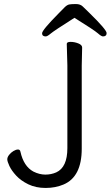

<svg xmlns="http://www.w3.org/2000/svg" viewBox="-20 -912 547 949"><path d="M386 -677 384 -588V-177Q384 -38 294 0Q254 17 205.5 17Q157 17 120 -1Q83 -19 60 -44Q37 -69 26.5 -91.5Q16 -114 16 -124.5Q16 -135 25 -146.5Q34 -158 46.5 -165.5Q59 -173 69 -173Q79 -173 81 -162Q97 -90 145 -64Q175 -49 204 -49Q233 -49 258 -60Q313 -85 313 -180V-589L310 -695Q310 -705 329 -705Q348 -705 367 -697.5Q386 -690 386 -677ZM348 -824Q247 -760 230.5 -746Q214 -732 206 -732Q188 -732 188 -747.5Q188 -763 269 -845Q289 -866 300.5 -877Q312 -888 322.5 -890Q333 -892 355 -892Q377 -892 389 -880Q401 -868 421 -849Q507 -765 507 -748.5Q507 -732 489 -732Q481 -732 463.5 -747.5Q446 -763 348 -824Z"/></svg>

Font: QiushuiShotai
Style: Regular
Weight: 600
Designer: Fontworks Inc.
Foundry: Fontworks Inc.
Version: Version 1.250